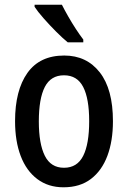

<svg xmlns="http://www.w3.org/2000/svg" viewBox="-20 -786 544 816"><path d="M460 -271Q460 -187 436.5 -124Q413 -61 366.5 -25.5Q320 10 250 10Q185 10 138.5 -25Q92 -60 68 -123Q44 -186 44 -271Q44 -402 96.5 -476Q149 -550 253 -550Q348 -550 404 -478.5Q460 -407 460 -271ZM145 -270Q145 -175 170.5 -124Q196 -73 252 -73Q308 -73 333.5 -123.5Q359 -174 359 -271Q359 -367 333.5 -416.5Q308 -466 252 -466Q196 -466 170.5 -416.5Q145 -367 145 -270ZM243 -766Q254 -744 270 -716Q286 -688 303 -662Q320 -636 334 -618V-606H268Q247 -623 219 -651Q191 -679 165.5 -708Q140 -737 127 -757V-766Z"/></svg>

Font: Noto Sans Lao UI Cond Med
Style: Regular
Weight: 500
Width: 3
Designer: Monotype Design Team
Foundry: Monotype Imaging Inc.
Version: Version 2.000; ttfautohint (v1.8.4.7-5d5b)